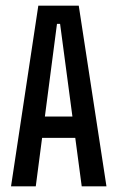

<svg xmlns="http://www.w3.org/2000/svg" viewBox="-20 -659 416 679"><path d="M19 0 115.5 -639H258.5L356.5 0H269L192.5 -574.5H181.5L106.5 0ZM102.5 -171.5V-247H272V-171.5Z"/></svg>

Font: Anek Tamil Condensed Medium
Style: Regular
Weight: 500
Width: 3
Designer: Aadarsh Rajan (Tamil), Yesha Goshar (Latin)
Foundry: Ek Type
Version: Version 1.003